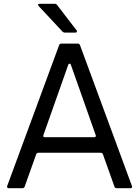

<svg xmlns="http://www.w3.org/2000/svg" viewBox="-20 -993 734 1013"><path d="M26 0Q21 0 18.5 -3.5Q16 -7 18 -12L292 -755Q295 -763 304 -763H390Q399 -763 402 -755L676 -12L677 -8Q677 0 668 0H596Q587 0 584 -8L523 -179Q520 -187 511 -187H183Q174 -187 171 -179L110 -8Q107 0 98 0ZM477 -269Q488 -269 485 -280L354 -651Q353 -657 347 -657Q343 -657 340 -651L209 -280L208 -276Q208 -269 217 -269ZM322 -821Q315 -821 310 -826L184 -961Q181 -966 181 -968Q181 -973 189 -973H268Q277 -973 281 -967L384 -833Q386 -831 386 -827Q386 -825 384 -823Q382 -821 378 -821Z"/></svg>

Font: Open Sauce Two
Style: Regular
Weight: 400
Designer: Alfredo Marco Pradil
Foundry: Creative Sauce Fz LLC
Version: Version 1.477